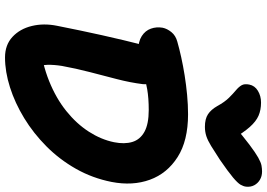

<svg xmlns="http://www.w3.org/2000/svg" viewBox="-168 -872 1049 754"><g transform="rotate(90 357.0 -495.5)"><path d="M206.2 9.8Q156.8 9.8 125.3 -19.5Q93.8 -48.8 82.5 -95.5Q71.2 -142.2 81.8 -194.6Q100 -286.8 118.6 -370.3Q137.2 -453.8 159.4 -541.2Q167.6 -572.6 186.8 -585.8Q206 -599 245.8 -599Q276.8 -599 295.4 -579.4Q314 -559.8 310.8 -530.2Q304.8 -482.2 291.3 -430Q277.8 -377.8 263.6 -323.3Q249.4 -268.8 239.4 -213.6Q234.4 -182 235.1 -156.4Q235.8 -130.8 246.4 -102L147.4 -126.2Q231 -136 298.9 -163.4Q366.8 -190.8 416.7 -231Q466.6 -271.2 497.6 -319.4Q528.6 -367.6 539 -418.4Q547.2 -459.4 538 -490Q528.8 -520.6 498.3 -537.6Q467.8 -554.6 412.2 -554.6Q365.8 -554.6 331.1 -548.6Q296.4 -542.6 269.7 -534Q243 -525.4 221.1 -519.4Q199.2 -513.4 178.4 -513.4Q143.6 -513.4 122.2 -527.2Q100.8 -541 93 -563.1Q85.2 -585.2 89.4 -609.2Q93 -626.8 106.6 -643.6Q120.2 -660.4 144 -666.8Q171.2 -674.6 205 -682.1Q238.8 -689.6 276.4 -695.6Q314 -701.6 353.1 -705.3Q392.2 -709 429.2 -709Q533 -709 597.3 -668Q661.6 -627 686.3 -559.2Q711 -491.4 695 -408.8Q680 -333.2 643.4 -268.7Q606.8 -204.2 555.4 -153Q504 -101.8 444.4 -65.5Q384.8 -29.2 323.4 -9.7Q262 9.8 206.2 9.8ZM654.2 -999.6Q672.4 -999.6 686.5 -991.2Q700.6 -982.8 708 -968.8Q715.4 -954.8 713.6 -937.2Q712.4 -926.4 705.9 -915.2Q699.4 -904 677.5 -885.5Q655.6 -867 608 -834.2Q575 -812.6 553.6 -799.5Q532.2 -786.4 515.2 -780.8Q498.2 -775.2 478.4 -775.2Q447.6 -775.2 429.3 -787.2Q411 -799.2 397 -823.8Q380.8 -853.2 364.5 -869.6Q348.2 -886 335 -897Q321.8 -908 315.3 -919.3Q308.8 -930.6 312.6 -949.4Q316.8 -971 337.1 -983.3Q357.4 -995.6 383.2 -995.6Q412.4 -995.6 434.9 -985.8Q457.4 -976 479.3 -951.3Q501.2 -926.6 527.6 -882L466.6 -883.4Q517.2 -926.4 548.7 -950.1Q580.2 -973.8 599.3 -984.5Q618.4 -995.2 630.6 -997.4Q642.8 -999.6 654.2 -999.6Z"/></g></svg>

Font: Shantell Sans Light
Style: Italic
Weight: 300
Italic angle: -11°
Designer: Stephen Nixon, Anya Danilova, Shantell Martin
Foundry: Arrow Type
Version: Version 1.008;[ac192a2d6]